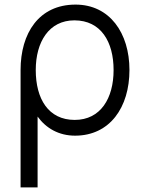

<svg xmlns="http://www.w3.org/2000/svg" viewBox="-20 -575 623 835"><path d="M306.5 15C458 15 543 -108.5 543 -270.5C543 -431.5 457 -555 308.5 -555C149 -555 69.5 -430.5 69.5 -270.5V240H143.5V-68C180.5 -17 236 15 306.5 15ZM135.5 -270.5C135.5 -392.5 193 -486.5 303.5 -486.5C419.5 -486.5 474 -392.5 474 -270.5C474 -147.5 417.5 -53.5 305 -53.5C190 -53.5 135.5 -145.5 135.5 -270.5Z"/></svg>

Font: Eudonet
Style: Regular
Weight: 400
Designer: Mikhail Sharanda
Foundry: Mikhail Sharanda
Version: Version 4.503;Glyphs 3.1.2 (3151)